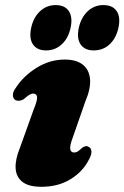

<svg xmlns="http://www.w3.org/2000/svg" viewBox="-20 -722 490 756"><path d="M272 -121.5Q258.5 -121.5 256.5 -135.5Q254.5 -149.5 267 -182L316 -322.5Q338 -374 334.5 -411Q331 -448 305.5 -467.8Q280 -487.5 235 -487.5Q176 -487.5 124 -455Q72 -422.5 42.5 -376.5Q30.5 -361 30.8 -347.5Q31 -334 40.5 -328Q46.5 -325 54.5 -325.2Q62.5 -325.5 73 -331Q86.5 -343 94.8 -348.2Q103 -353.5 110.5 -353.5Q124.5 -353.5 126 -340Q127.5 -326.5 112.5 -290.5L58.5 -140Q40 -95 41.5 -60.5Q43 -26 67.8 -6.2Q92.5 13.5 143 13.5Q208.5 13.5 256.8 -15.8Q305 -45 329 -91.5Q340 -110.5 340 -123.8Q340 -137 331.5 -142.5Q325 -147 318.5 -146.5Q312 -146 304 -140.5Q292.5 -129.5 286 -125.5Q279.5 -121.5 272 -121.5ZM161.4 -523.5Q125.8 -523.5 109.8 -547.2Q93.8 -571 102.6 -612Q111.8 -654 137.8 -678Q163.8 -702 199.4 -702Q235.4 -702 251.2 -678Q267 -654 257.8 -612Q249 -571.5 223.2 -547.5Q197.4 -523.5 161.4 -523.5ZM349 -523.5Q313.4 -523.5 297.4 -547.2Q281.4 -571 290.2 -612Q299.4 -653.5 325.4 -677.8Q351.4 -702 387 -702Q423.8 -702 439.6 -678Q455.4 -654 446.2 -612Q437.4 -571.5 411.6 -547.5Q385.8 -523.5 349 -523.5Z"/></svg>

Font: Fraunces
Style: Italic
Weight: 900
Italic angle: -16°
Version: Version 1.000;[0bf87f6ff]